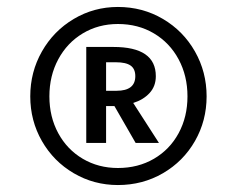

<svg xmlns="http://www.w3.org/2000/svg" viewBox="-20 -770 681 552"><path d="M574 -493Q574 -423 540.5 -364.5Q507 -306 448.5 -272Q390 -238 319 -238Q250 -238 192 -272Q134 -306 100.5 -364.5Q67 -423 67 -493Q67 -563 100.5 -622Q134 -681 192 -715.5Q250 -750 319 -750Q390 -750 448.5 -715.5Q507 -681 540.5 -622Q574 -563 574 -493ZM519 -493Q519 -552 493.5 -599.5Q468 -647 422.5 -674Q377 -701 319 -701Q263 -701 218 -674Q173 -647 147.5 -599.5Q122 -552 122 -493Q122 -434 147.5 -387Q173 -340 218 -313.5Q263 -287 319 -287Q377 -287 422.5 -313.5Q468 -340 493.5 -387Q519 -434 519 -493ZM363 -474 437 -359H370L309 -465H285V-359H228V-635H306Q428 -635 428 -551Q428 -522 410 -502.5Q392 -483 363 -474ZM285 -509H315Q369 -509 369 -551Q369 -572 355.5 -581.5Q342 -591 313 -591H285Z"/></svg>

Font: Fira GO
Style: Regular
Weight: 400
Designer: Carrois Corporate
Foundry: Carrois Corporate GbR
Version: Version 0.300